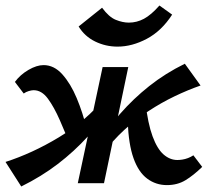

<svg xmlns="http://www.w3.org/2000/svg" viewBox="-27 -664 765 696"><path d="M50 12 -7 -77Q40 -92 89 -114.5Q138 -137 186 -166Q234 -195 277 -231.5Q320 -268 354 -311L386 -289Q342 -225 292 -170Q242 -115 182.5 -69.5Q123 -24 50 12ZM233 -127Q211 -180 190 -228Q169 -276 146.5 -306.5Q124 -337 95 -337Q88 -337 77.5 -334Q67 -331 59 -325L27 -367Q46 -393 76 -410.5Q106 -428 131 -428Q169 -428 199 -394.5Q229 -361 251 -308.5Q273 -256 287 -198ZM255 0 345 -421H438L350 0ZM349 -110 317 -132Q360 -196 408 -251Q456 -306 514 -352Q572 -398 643 -433L700 -354Q654 -338 606 -315Q558 -292 511.5 -261.5Q465 -231 423.5 -193Q382 -155 349 -110ZM578 7Q538 7 506.5 -16.5Q475 -40 457 -90.5Q439 -141 436 -223L500 -294Q509 -216 526 -170Q543 -124 566 -104Q589 -84 616 -84Q624 -84 634 -85.5Q644 -87 654.5 -91Q665 -95 674 -101L706 -59Q674 -28 645 -10.5Q616 7 578 7ZM399 -495Q356 -495 318 -513.5Q280 -532 258 -568L343 -636Q368 -602 393 -592Q418 -582 440 -582Q469 -582 495 -596Q521 -610 551 -644L597 -611Q559 -552 505.5 -523.5Q452 -495 399 -495Z"/></svg>

Font: Ysabeau Infant
Style: Bold Italic
Weight: 700
Italic angle: -12°
Designer: Christian Thalmann (Catharsis Fonts)
Version: Version 2.001;gftools[0.9.30]; featfreeze: ss01,ss02,lnum